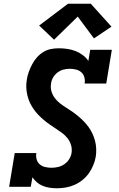

<svg xmlns="http://www.w3.org/2000/svg" viewBox="-20 -1002 640 1030"><path d="M285 8Q265 8 245.5 5Q226 2 209 -5Q192 -12 178 -24Q164 -36 154 -51L145 0H29L59 -181H175Q172 -164 176.5 -147.5Q181 -131 193 -120.5Q205 -110 222 -106Q239 -102 256 -102Q273 -102 291 -106Q309 -110 325 -121Q341 -132 351 -148Q361 -164 364 -182Q367 -204 361 -224Q355 -244 342.5 -260Q330 -276 314 -288Q298 -300 281 -311Q264 -322 247.5 -333.5Q231 -345 215.5 -358Q200 -371 186 -385.5Q172 -400 160.5 -416.5Q149 -433 140.5 -451Q132 -469 127 -490Q122 -511 121 -532Q120 -553 124 -575Q127 -596 134.5 -616.5Q142 -637 152.5 -657Q163 -677 178 -694Q193 -711 212.5 -723Q232 -735 253.5 -739Q275 -743 296 -743Q319 -743 342 -739.5Q365 -736 385.5 -728Q406 -720 424 -706.5Q442 -693 454 -675L464 -735H580L550 -554H434Q437 -571 432.5 -587.5Q428 -604 416 -614.5Q404 -625 387.5 -629Q371 -633 354 -633Q337 -633 320 -628.5Q303 -624 288.5 -613Q274 -602 265 -586.5Q256 -571 254 -554Q250 -532 256 -512Q262 -492 274 -476Q286 -460 302 -447.5Q318 -435 335 -424.5Q352 -414 368.5 -402.5Q385 -391 400.5 -378Q416 -365 430 -350.5Q444 -336 455.5 -320Q467 -304 475.5 -286Q484 -268 489.5 -247.5Q495 -227 496 -206Q497 -185 494 -163Q490 -139 480.5 -116Q471 -93 456.5 -72.5Q442 -52 422 -36Q402 -20 379 -10Q356 0 332 4Q308 8 285 8ZM270 -789 190 -865 345 -982H467L578 -859L484 -796L397 -913Z"/></svg>

Font: Iosevka Slab XBdEx
Style: Italic
Weight: 800
Width: 7
Italic angle: -9°
Monospace: yes
Designer: Belleve Invis
Foundry: Belleve Invis
Version: Version 11.1.1; ttfautohint (v1.8.3)